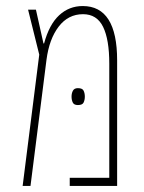

<svg xmlns="http://www.w3.org/2000/svg" viewBox="-20 -616 478 636"><path d="M254 -596Q368 -596 368 -416V0H211V-27H342V-405Q342 -485 321.5 -527Q301 -569 255 -569Q206 -569 174.5 -528Q143 -487 134 -418L81 0H55L110 -435L73 -584H99L124 -472H126Q143 -535 176 -565.5Q209 -596 254 -596ZM217 -296Q217 -307 221.5 -315.5Q226 -324 238 -324Q253 -324 257 -315.5Q261 -307 261 -296Q261 -285 257 -276.5Q253 -268 238 -268Q225 -268 221 -276.5Q217 -285 217 -296Z"/></svg>

Font: Noto Sans Hebrew ExtraCondensed Thin
Style: Regular
Weight: 100
Width: 2
Designer: Monotype Design Team
Foundry: Monotype Imaging Inc.
Version: Version 2.004; ttfautohint (v1.8.4.7-5d5b)